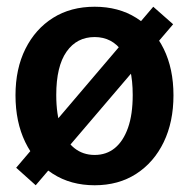

<svg xmlns="http://www.w3.org/2000/svg" viewBox="-20 -540 561 570"><path d="M261 10Q190 10 137 -24Q84 -58 55 -118Q26 -178 26 -257Q26 -336 55.5 -395Q85 -454 137.5 -487Q190 -520 261 -520Q332 -520 384.5 -487Q437 -454 466 -395Q495 -336 495 -257Q495 -178 466 -118Q437 -58 384.5 -24Q332 10 261 10ZM261 -80Q296 -80 321 -100.5Q346 -121 360 -160.5Q374 -200 374 -258Q374 -343 343.5 -386.5Q313 -430 261 -430Q208 -430 177.5 -386.5Q147 -343 147 -258Q147 -200 161 -160.5Q175 -121 200.5 -100.5Q226 -80 261 -80ZM86 10 28 -42 435 -520 494 -468Z"/></svg>

Font: Instrument Sans SemiCondensed SemiBold
Style: Regular
Weight: 600
Width: 4
Designer: Rodrigo Fuenzalida
Foundry: fragTYPE
Version: Version 1.000;gftools[0.9.28]